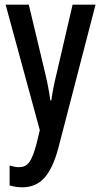

<svg xmlns="http://www.w3.org/2000/svg" viewBox="-20 -560 432 820"><path d="M4 -540 150 -4 136 54C115 131 99 154 60 154C48 154 34 151 21 147V232C39 237 57 240 74 240C152 240 197 190 229 73L388 -540H290L222 -247C211 -203 204 -165 199 -131H195C190 -169 182 -210 173 -247L103 -540Z"/></svg>

Font: Noto Sans Arabic ExtCond Med
Style: Regular
Weight: 500
Width: 2
Designer: Monotype Design Team, Nadine Chahine, Nizar Qandah and Khaled Hosny
Foundry: Monotype Imaging Inc.
Version: Version 2.012